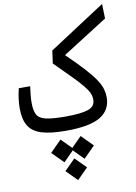

<svg xmlns="http://www.w3.org/2000/svg" viewBox="-106 -772 810 1145"><g transform="rotate(-10 298.5 -200.0)"><path d="M252 2.9Q159.2 2.9 104.7 -14.2Q50.3 -31.2 26.6 -70.6Q2.9 -109.9 2.9 -176.3Q2.9 -204.1 6.6 -233.6Q10.3 -263.2 18.6 -295.9H87.4Q83.5 -266.1 81.1 -244.1Q78.6 -222.2 78.6 -197.3Q78.6 -149.9 92 -124.8Q105.5 -99.6 145.5 -90.3Q185.5 -81.1 264.2 -81.1Q357.9 -81.1 401.1 -95.7Q444.3 -110.4 444.3 -152.8Q444.3 -172.9 435.3 -192.9Q426.3 -212.9 404.3 -239.7Q382.3 -266.6 343 -306.4Q303.7 -346.2 243.7 -406.2L254.4 -482.9L594.7 -704.6L597.2 -616.2L324.2 -442.4Q389.6 -379.4 429.7 -335Q469.7 -290.5 490.5 -258.8Q511.2 -227.1 518.3 -201.9Q525.4 -176.8 525.4 -152.3Q525.4 -75.2 461.2 -36.1Q397 2.9 252 2.9ZM332 48.8 400.4 117.7 332 186.5 271 125 210 186.5 141.6 117.7 210 48.8 271 109.9ZM272 173.8 337.4 239.3 272 305.2 206.5 239.3Z"/></g></svg>

Font: Cascadia Mono NF SemiLight
Style: Regular
Weight: 350
Monospace: yes
Designer: Aaron Bell
Foundry: Saja Typeworks
Version: Version 2404.023; ttfautohint (v1.8.4)